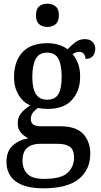

<svg xmlns="http://www.w3.org/2000/svg" viewBox="-20 -781 545 1040"><path d="M215 239Q115 239 65 201.5Q15 164 15 95Q15 38 49.5 7Q84 -24 133 -32Q112 -42 94 -61.5Q76 -81 76 -114Q76 -145 94 -167.5Q112 -190 144 -210Q104 -227 80 -268Q56 -309 56 -362Q56 -448 101 -497.5Q146 -547 238 -547Q272 -547 300.5 -537.5Q329 -528 346 -514Q362 -531 385 -550Q408 -569 439 -569Q468 -569 482 -553.5Q496 -538 496 -516Q496 -495 484 -478.5Q472 -462 443 -462Q443 -477 434.5 -488.5Q426 -500 411 -500Q399 -500 390 -496.5Q381 -493 373 -488Q391 -467 402.5 -437.5Q414 -408 414 -365Q414 -290 370.5 -240.5Q327 -191 238 -191Q227 -191 211 -192.5Q195 -194 186 -196Q171 -187 159 -172Q147 -157 147 -136Q147 -116 160 -106.5Q173 -97 203 -97H307Q393 -97 431 -55Q469 -13 469 51Q469 138 407 188.5Q345 239 215 239ZM235 -241Q279 -241 296.5 -271.5Q314 -302 314 -365Q314 -430 296 -463Q278 -496 235 -496Q192 -496 173.5 -462Q155 -428 155 -364Q155 -303 174 -272Q193 -241 235 -241ZM218 188Q310 188 345.5 155.5Q381 123 381 72Q381 30 358.5 14Q336 -2 293 -2H196Q173 -2 151.5 5.5Q130 13 116 32.5Q102 52 102 90Q102 133 128 160.5Q154 188 218 188ZM237 -635Q210 -635 192.5 -649.5Q175 -664 175 -698Q175 -733 192.5 -747Q210 -761 237 -761Q262 -761 280.5 -747Q299 -733 299 -698Q299 -664 280.5 -649.5Q262 -635 237 -635Z"/></svg>

Font: Noto Serif Bengali SemiCondensed Medium
Style: Regular
Weight: 500
Width: 4
Designer: Juan Bruce, Universal Thirst, Indian Type Foundry and the Monotype Design Team.
Foundry: Monotype Imaging Inc.
Version: Version 2.003; ttfautohint (v1.8.4.7-5d5b)